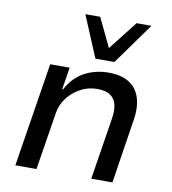

<svg xmlns="http://www.w3.org/2000/svg" viewBox="-84 -831 809 904"><g transform="rotate(10 320.5 -379.0)"><path d="M50 0 129 -497H222L205 -391H209Q241 -451 293 -478.5Q345 -506 407 -506Q468 -506 505.5 -482.5Q543 -459 557.5 -413.5Q572 -368 561 -302L514 0H413L460 -297Q466 -335 459.5 -362.5Q453 -390 431 -405.5Q409 -421 368 -421Q324 -421 287 -400.5Q250 -380 225.5 -347.5Q201 -315 195 -275L151 0ZM334 -560 251 -758H322L388 -620L496 -758H567L425 -560Z"/></g></svg>

Font: Nunito Sans 7pt Medium
Style: Italic
Weight: 500
Italic angle: -9°
Designer: Vernon Adams
Foundry: Vernon Adams
Version: Version 3.101;gftools[0.9.27]